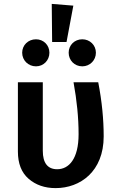

<svg xmlns="http://www.w3.org/2000/svg" viewBox="-20 -952 608 987"><path d="M248 -736H322L357 -923L246 -932ZM165 -750C125 -750 94 -720 94 -681C94 -642 125 -611 165 -611C204 -611 234 -642 234 -681C234 -720 204 -750 165 -750ZM403 -750C363 -750 333 -720 333 -681C333 -642 363 -611 403 -611C442 -611 473 -642 473 -681C473 -720 442 -750 403 -750ZM358 -529C375 -436 384 -347 384 -262C384 -135 334 -82 274 -82C225 -82 200 -114 200 -177V-529H72V-173C72 -112 90 -65 127 -33C164 -1 210 15 266 15C392 15 513 -70 513 -251C513 -338 504 -431 485 -529Z"/></svg>

Font: Fira Sans Medium
Style: Regular
Weight: 500
Designer: Carrois Corporate & Edenspiekermann AG
Foundry: Carrois Corporate GbR & Edenspiekermann AG
Version: Version 4.203